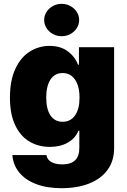

<svg xmlns="http://www.w3.org/2000/svg" viewBox="-20 -778 668 1008"><path d="M44.9 36.1H223.6Q228 61 250.2 73Q272.5 85 307.6 85Q396.5 85 396.5 -1V-91.8H391.6Q376 -52.2 336.4 -29.5Q296.9 -6.8 242.2 -6.8Q182.6 -6.8 135.3 -34.4Q87.9 -62 60.1 -119.9Q32.2 -177.7 32.2 -265.6Q32.2 -356.4 61 -417.5Q89.8 -478.5 137.2 -507.8Q184.6 -537.1 240.2 -537.1Q296.9 -537.1 335 -509.3Q373 -481.4 389.6 -438.5H394.5V-530.3H579.1V0Q579.1 66.4 544.9 113.5Q510.7 160.6 448.5 185.3Q386.2 210 302.7 210Q225.6 210 168.7 188Q111.8 166 80.3 126.7Q48.8 87.4 44.9 36.1ZM397.5 -265.6Q397.5 -325.7 373.8 -360.1Q350.1 -394.5 308.6 -394.5Q267.6 -394.5 245.1 -360.4Q222.7 -326.2 222.7 -265.6Q222.7 -205.1 245.1 -171.9Q267.6 -138.7 308.6 -138.7Q350.6 -138.7 374 -172.1Q397.5 -205.6 397.5 -265.6ZM211.9 -672.9Q211.9 -695.8 224.4 -715.3Q236.8 -734.9 257.8 -746.3Q278.8 -757.8 303.7 -757.8Q328.6 -757.8 349.6 -746.3Q370.6 -734.9 383.1 -715.3Q395.5 -695.8 395.5 -672.9Q395.5 -649.9 383.1 -630.4Q370.6 -610.8 349.6 -599.4Q328.6 -587.9 303.7 -587.9Q278.8 -587.9 257.8 -599.4Q236.8 -610.8 224.4 -630.4Q211.9 -649.9 211.9 -672.9Z"/></svg>

Font: Pretendard Std Black
Style: Regular
Weight: 900
Designer: Base glyphs from Inter by Rasmus Andersson; Hangeul glyphs from Noto Sans CJK(Source Han Sans) by Jang Soo-young and Kan
Foundry: Kil Hyung-jin
Version: Version 1.309